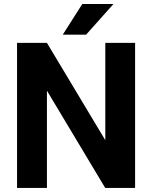

<svg xmlns="http://www.w3.org/2000/svg" viewBox="-20 -921 746 941"><path d="M642.1 -710.9V0H495.6L210 -476.6V0H63.5V-710.9H210L496.1 -233.9V-710.9ZM287.6 -751 383.3 -901.4H536.1L401.9 -751Z"/></svg>

Font: Vazirmatn UI FD
Style: Bold
Weight: 700
Designer: Saber Rastikerdar
Foundry: Saber Rastikerdar
Version: Version 33.003